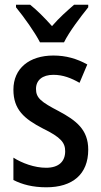

<svg xmlns="http://www.w3.org/2000/svg" viewBox="-20 -879 429 816"><path d="M150 -699H252C274 -744 323 -808 355 -848V-859H295C262 -830 234 -806 201 -768C170 -803 136 -837 108 -859H48V-848C83 -805 128 -742 150 -699ZM355 -243C355 -328 304 -367 229 -407C154 -446 133 -463 133 -501C133 -538 160 -561 207 -561C248 -561 283 -547 318 -527L351 -605C306 -630 260 -643 207 -643C104 -643 37 -588 37 -498C37 -413 83 -374 162 -333C240 -295 257 -272 257 -236C257 -193 230 -166 176 -166C126 -166 73 -186 37 -209V-114C74 -95 119 -83 177 -83C288 -83 355 -138 355 -243Z"/></svg>

Font: Noto Sans Kannada UI Condensed Medium
Style: Regular
Weight: 500
Width: 3
Designer: Jelle Bosma - Monotype Design Team
Foundry: Monotype Imaging Inc.
Version: Version 2.005